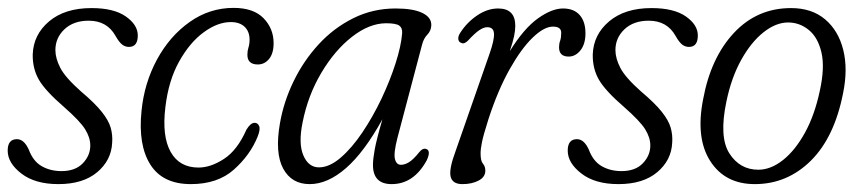

<svg xmlns="http://www.w3.org/2000/svg" viewBox="-20 -459 2186 487"><path d="M136 -25Q171 -25 190 -44.8Q209 -64.5 209 -90Q209 -110 196 -131Q183 -152 142.5 -187.5Q94.5 -229 78.5 -257Q62.5 -285 63 -320.5Q64.5 -371 104.5 -404.8Q144.5 -438.5 212 -438.5Q269 -438.5 299.2 -417.2Q329.5 -396 329.5 -369Q329.5 -340 307 -340Q297.5 -340 289.8 -346Q282 -352 273 -368Q251.5 -406.5 205 -406.5Q166.5 -406.5 143.5 -384.8Q120.5 -363 120.5 -332Q120.5 -311 133 -286.8Q145.5 -262.5 185.5 -227Q220.5 -197.5 238 -175.5Q255.5 -153.5 260.8 -135Q266 -116.5 264.5 -97Q262.5 -52.5 226.5 -22.2Q190.5 8 128 8Q69 8 34.2 -18.8Q-0.5 -45.5 -0.5 -77Q-0.5 -106 23 -106Q41 -106 53 -79.5Q64 -50 85.8 -37.5Q107.5 -25 136 -25Z M565.5 -403Q532 -403 496.8 -377.2Q461.5 -351.5 434.5 -303.2Q407.5 -255 399.5 -187.5Q390.5 -113.5 412.8 -73.8Q435 -34 483.5 -34Q514.5 -34 548.2 -56Q582 -78 605 -130Q615.5 -147.5 626 -147.5Q633.5 -147.5 637.2 -139.5Q641 -131.5 633.5 -112.5Q614.5 -65.5 573.2 -28.8Q532 8 464 8Q392.5 8 361.2 -41.8Q330 -91.5 339 -178Q346 -248.5 378.2 -308Q410.5 -367.5 461 -403.2Q511.5 -439 572.5 -439Q623 -439 648.5 -412.8Q674 -386.5 674 -349.5Q674 -323.5 662.5 -309.5Q651 -295.5 634 -295.5Q607.5 -295.5 607.5 -320Q607.5 -330 610.2 -338.5Q613 -347 613 -358.5Q613 -379 600.5 -391Q588 -403 565.5 -403Z M988 -109Q978 -70 981.8 -55.5Q985.5 -41 997 -41Q1007 -41 1017.8 -47.8Q1028.5 -54.5 1043 -72.5Q1052.5 -84.5 1061.5 -81Q1073.5 -76.5 1062.5 -52.5Q1029.5 8 973.5 8Q926 8 926 -40.5Q926 -55.5 930.5 -80.2Q935 -105 950 -156.5Q904 -73 857.5 -32.5Q811 8 765.5 8Q719.5 8 698.2 -31.5Q677 -71 690 -146Q699.5 -201 724.8 -253Q750 -305 788.5 -346.8Q827 -388.5 876.5 -413Q926 -437.5 983.5 -437.5Q1028 -437.5 1051.2 -426.2Q1074.5 -415 1074 -395Q1073.5 -381 1064 -371.2Q1054.5 -361.5 1050.5 -345.5ZM747.5 -148.5Q736.5 -95 749.5 -64.8Q762.5 -34.5 789 -34.5Q815.5 -34.5 844 -59Q872.5 -83.5 899.2 -123.2Q926 -163 947.8 -209Q969.5 -255 983.5 -298.8Q997.5 -342.5 1000 -374.5Q1001 -388 992.8 -394Q984.5 -400 959.5 -400Q917 -400 873 -365.8Q829 -331.5 795 -274.2Q761 -217 747.5 -148.5Z M1150.5 -350Q1143.5 -352 1142.5 -359.5Q1141.5 -367 1147.5 -376Q1164.5 -402.5 1190.5 -420Q1216.5 -437.5 1243.5 -437.5Q1287 -437.5 1287 -393.5Q1287 -382 1284 -367.5Q1281 -353 1273 -329Q1308.5 -386.5 1344 -412Q1379.5 -437.5 1408 -437.5Q1435.5 -437.5 1450.2 -421Q1465 -404.5 1465 -374.5Q1465 -347 1452.2 -331.2Q1439.5 -315.5 1422.5 -315.5Q1398 -315.5 1398 -339Q1398 -348 1400.8 -355.8Q1403.5 -363.5 1403.5 -376Q1403.5 -391.5 1382.5 -391.5Q1360 -391.5 1331 -363.5Q1302 -335.5 1272.5 -283Q1243 -230.5 1219 -157Q1206 -116 1202.5 -98.5Q1199 -81 1199 -70Q1199 -50.5 1205 -43.8Q1211 -37 1211 -26Q1211 -10 1194 -1Q1177 8 1153 8Q1127.5 8 1123 -11Q1118.5 -30 1135.5 -75.5L1221.5 -322Q1234 -357.5 1233 -373.8Q1232 -390 1216 -390Q1207 -390 1195.8 -382.5Q1184.5 -375 1167 -356Q1157.5 -346.5 1150.5 -350Z M1556.5 -25Q1591.5 -25 1610.5 -44.8Q1629.5 -64.5 1629.5 -90Q1629.5 -110 1616.5 -131Q1603.5 -152 1563 -187.5Q1515 -229 1499 -257Q1483 -285 1483.5 -320.5Q1485 -371 1525 -404.8Q1565 -438.5 1632.5 -438.5Q1689.5 -438.5 1719.8 -417.2Q1750 -396 1750 -369Q1750 -340 1727.5 -340Q1718 -340 1710.2 -346Q1702.5 -352 1693.5 -368Q1672 -406.5 1625.5 -406.5Q1587 -406.5 1564 -384.8Q1541 -363 1541 -332Q1541 -311 1553.5 -286.8Q1566 -262.5 1606 -227Q1641 -197.5 1658.5 -175.5Q1676 -153.5 1681.2 -135Q1686.5 -116.5 1685 -97Q1683 -52.5 1647 -22.2Q1611 8 1548.5 8Q1489.5 8 1454.8 -18.8Q1420 -45.5 1420 -77Q1420 -106 1443.5 -106Q1461.5 -106 1473.5 -79.5Q1484.5 -50 1506.2 -37.5Q1528 -25 1556.5 -25Z M1986.5 -438.5Q2039 -438.5 2072.8 -410Q2106.5 -381.5 2118.8 -332.8Q2131 -284 2118.5 -223Q2096.5 -110.5 2036.5 -51.2Q1976.5 8 1894.5 8Q1819 8 1781.5 -50.5Q1744 -109 1763.5 -207.5Q1783 -313 1841.8 -375.8Q1900.5 -438.5 1986.5 -438.5ZM1903.5 -28.5Q1935 -28.5 1966 -53Q1997 -77.5 2021.8 -122.5Q2046.5 -167.5 2059.5 -229Q2072.5 -288 2063.5 -326.2Q2054.5 -364.5 2031.2 -383.2Q2008 -402 1979 -402Q1948 -402 1916.5 -377Q1885 -352 1860 -307Q1835 -262 1822.5 -201.5Q1803.5 -111.5 1830 -70Q1856.5 -28.5 1903.5 -28.5Z"/></svg>

Font: Fraunces 144pt SuperSoft Light
Style: Italic
Weight: 300
Italic angle: -16°
Version: Version 1.000;[b76b70a41]